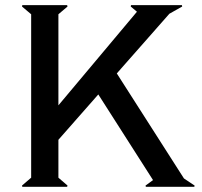

<svg xmlns="http://www.w3.org/2000/svg" viewBox="-20 -720 780 740"><path d="M541 -4.9 569.8 -25.9 358.9 -356 205.1 -181.2V-35.2L240.2 -4.9L238.8 0H65.9L64.9 -4.9L100.1 -35.2V-665L64.9 -694.8L65.9 -700.2H238.8L240.2 -694.8L205.1 -665V-314L507.8 -674.8L483.9 -694.8L484.9 -700.2H681.2L682.1 -694.8L632.8 -667L430.2 -437L689 -32.2L730 -4.9L729 0H542Z"/></svg>

Font: Tiffany Gothic CC
Style: Regular
Weight: 400
Designer: indestructible type*
Foundry: Cowboy Collective
Version: Version 1.000